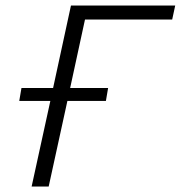

<svg xmlns="http://www.w3.org/2000/svg" viewBox="-20 -678 657 698"><path d="M606 -607H289L235 -358H373L365 -311H225L157 0H95L163 -311H50L58 -358H173L238 -658H617Z"/></svg>

Font: EauTestText Semilight
Style: Italic
Weight: 300
Italic angle: -12°
Designer: Christian Thalmann (Catharsis Fonts)
Version: Version 0.001;PS 000.001;hotconv 1.0.88;makeotf.lib2.5.64775